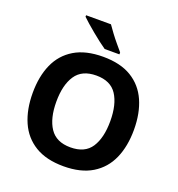

<svg xmlns="http://www.w3.org/2000/svg" viewBox="-163 -1067 1122 1211"><g transform="rotate(20 398.0 -462.0)"><path d="M738 -358Q738 -247 701.5 -164.5Q665 -82 589.5 -36Q514 10 398 10Q282 10 206.5 -36Q131 -82 94.5 -165Q58 -248 58 -359Q58 -470 94.5 -552Q131 -634 206.5 -679.5Q282 -725 399 -725Q515 -725 590 -679.5Q665 -634 701.5 -551.5Q738 -469 738 -358ZM217 -358Q217 -246 260 -181.5Q303 -117 398 -117Q495 -117 537 -181.5Q579 -246 579 -358Q579 -470 537 -534.5Q495 -599 399 -599Q303 -599 260 -534.5Q217 -470 217 -358ZM374 -934Q389 -912 409.5 -884.5Q430 -857 451.5 -831.5Q473 -806 489 -787V-774H390Q371 -787 345.5 -806.5Q320 -826 293.5 -848Q267 -870 244 -890Q221 -910 207 -924V-934Z"/></g></svg>

Font: Noto Sans
Style: Bold
Weight: 700
Designer: Monotype Design Team
Foundry: Monotype Imaging Inc.
Version: Version 2.000;GOOG;noto-source:20170915:90ef993387c0; ttfaut